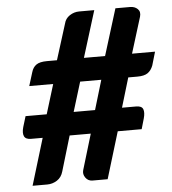

<svg xmlns="http://www.w3.org/2000/svg" viewBox="-52 -775 736 823"><g transform="rotate(-5 316.0 -363.5)"><path d="M55 0 116 -201H66Q43 -201 36.5 -215Q30 -229 37 -254L51 -300H142L181 -427H78L96 -485Q102 -506 117 -516.5Q132 -527 163 -527H206L254 -680Q259 -702 278 -714.5Q297 -727 319 -727H384L322 -527H413L475 -727H538Q558 -727 570.5 -715Q583 -703 577 -682L529 -527H628L611 -469Q603 -448 588 -437.5Q573 -427 543 -427H504L466 -300H527Q551 -300 556.5 -285.5Q562 -271 555 -246L542 -201H439L378 0H313Q294 0 283 -15.5Q272 -31 277 -48L323 -201H232L187 -50Q180 -25 160.5 -12.5Q141 0 118 0ZM258 -300H350L388 -427H297Z"/></g></svg>

Font: Aleo ExtraBold
Style: Italic
Weight: 800
Italic angle: -7°
Designer: Alessio Laiso
Foundry: Alessio Laiso
Version: Version 2.001;gftools[0.9.29]